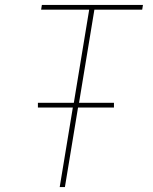

<svg xmlns="http://www.w3.org/2000/svg" viewBox="-20 -755 616 775"><path d="M221 0H242L295 -321H440V-340H299L361 -716H554L557 -735H149L146 -716H340L278 -340H133V-321H274Z"/></svg>

Font: Iosevka Sparkle Thin Oblique
Style: Regular
Weight: 100
Italic angle: -9°
Designer: Belleve Invis
Foundry: Belleve Invis
Version: Version 4.5.0; ttfautohint (v1.8.3)